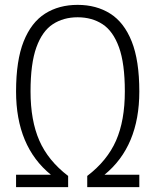

<svg xmlns="http://www.w3.org/2000/svg" viewBox="-20 -769 638 789"><path d="M46 0V-51H189Q46 -167.5 46 -393Q46 -520.5 77.2 -598.8Q108.5 -677 165.2 -713Q222 -749 299 -749Q376 -749 433 -713Q490 -677 521.2 -598.8Q552.5 -520.5 552.5 -393Q552.5 -167.5 409.5 -51H552.5V0H338.5V-46Q420.5 -108.5 456.8 -191Q493 -273.5 493 -393.5Q493 -508 469 -574.5Q445 -641 401.5 -669.5Q358 -698 299 -698Q240.5 -698 197 -669.5Q153.5 -641 129.5 -574.5Q105.5 -508 105.5 -393.5Q105.5 -273.5 141.8 -191Q178 -108.5 260 -46V0Z"/></svg>

Font: Encode Sans Condensed Condensed Light
Style: Regular
Weight: 300
Width: 3
Designer: Multiple Designers
Foundry: Impallari Type
Version: Version 3.000; ttfautohint (v1.8.3) -l 8 -r 50 -G 200 -x 14 